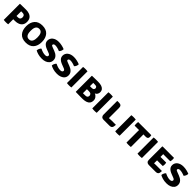

<svg xmlns="http://www.w3.org/2000/svg" viewBox="630 -2593 4636 4636"><g transform="rotate(45 2948.0 -275.0)"><path d="M506.5 -363Q506.5 -298.5 477.5 -256.2Q448.5 -214 398 -193.2Q347.5 -172.5 283 -172.5H224.5V0Q205.5 3.5 185.5 4.5Q165.5 5.5 150.5 5.5Q137 5.5 114.2 4.5Q91.5 3.5 73.5 0V-545.5L79.5 -551.5Q120.5 -552 176 -553.5Q231.5 -555 283 -555Q347.5 -555 398 -535Q448.5 -515 477.5 -472.8Q506.5 -430.5 506.5 -363ZM224.5 -443.5V-284Q239.5 -284.5 252 -284.5Q264.5 -284.5 270.5 -284.5Q305.5 -284.5 323 -297.5Q340.5 -310.5 346.2 -328.8Q352 -347 352 -364Q352 -380 346.2 -398.2Q340.5 -416.5 323 -429.5Q305.5 -442.5 270.5 -442.5Q257.5 -442.5 250 -442.5Q242.5 -442.5 224.5 -443.5Z M563.5 -274.5Q563.5 -407.5 632.2 -486.2Q701 -565 832.5 -565Q966.5 -565 1034.8 -486.5Q1103 -408 1103 -274.5Q1103 -140 1034.5 -62.8Q966 14.5 832.5 14.5Q699 14.5 631.2 -63.5Q563.5 -141.5 563.5 -274.5ZM718 -274.5Q718 -245 722 -214Q726 -183 738 -156.2Q750 -129.5 773 -113Q796 -96.5 833.5 -96.5Q871 -96.5 894 -113Q917 -129.5 928.8 -156.2Q940.5 -183 944.5 -214Q948.5 -245 948.5 -274.5Q948.5 -304 944.5 -335.5Q940.5 -367 928.8 -393.8Q917 -420.5 894 -437.2Q871 -454 833.5 -454Q796 -454 773 -437.2Q750 -420.5 738 -393.8Q726 -367 722 -335.5Q718 -304 718 -274.5Z M1155.5 -42Q1155.5 -60.5 1162.8 -82.5Q1170 -104.5 1182.5 -123.8Q1195 -143 1210 -152.5Q1246.5 -132.5 1291.8 -118Q1337 -103.5 1381.5 -103.5Q1411.5 -103.5 1431.2 -116Q1451 -128.5 1451 -151.5Q1451 -166.5 1439.5 -178.8Q1428 -191 1400 -201L1316 -233.5Q1277 -248 1244.2 -268.8Q1211.5 -289.5 1191.2 -319.5Q1171 -349.5 1171 -391Q1171 -467.5 1230 -516Q1289 -564.5 1390 -565Q1446.5 -565 1502.5 -551.8Q1558.5 -538.5 1596.5 -521.5Q1596.5 -489.5 1583 -457.8Q1569.5 -426 1546.5 -408.5Q1509.5 -425 1466.2 -436Q1423 -447 1388 -446.5Q1360 -446.5 1344.8 -434.5Q1329.5 -422.5 1329.5 -405.5Q1329.5 -389.5 1343.8 -381.2Q1358 -373 1380 -365L1463.5 -333Q1531.5 -308.5 1572 -265.2Q1612.5 -222 1612.5 -159Q1612.5 -103.5 1582.8 -64.8Q1553 -26 1501.5 -5.8Q1450 14.5 1384.5 14.5Q1307 14.5 1247.2 -3.5Q1187.5 -21.5 1155.5 -42Z M1672 -42Q1672 -60.5 1679.2 -82.5Q1686.5 -104.5 1699 -123.8Q1711.5 -143 1726.5 -152.5Q1763 -132.5 1808.2 -118Q1853.5 -103.5 1898 -103.5Q1928 -103.5 1947.8 -116Q1967.5 -128.5 1967.5 -151.5Q1967.5 -166.5 1956 -178.8Q1944.5 -191 1916.5 -201L1832.5 -233.5Q1793.5 -248 1760.8 -268.8Q1728 -289.5 1707.8 -319.5Q1687.5 -349.5 1687.5 -391Q1687.5 -467.5 1746.5 -516Q1805.5 -564.5 1906.5 -565Q1963 -565 2019 -551.8Q2075 -538.5 2113 -521.5Q2113 -489.5 2099.5 -457.8Q2086 -426 2063 -408.5Q2026 -425 1982.8 -436Q1939.5 -447 1904.5 -446.5Q1876.5 -446.5 1861.2 -434.5Q1846 -422.5 1846 -405.5Q1846 -389.5 1860.2 -381.2Q1874.5 -373 1896.5 -365L1980 -333Q2048 -308.5 2088.5 -265.2Q2129 -222 2129 -159Q2129 -103.5 2099.2 -64.8Q2069.5 -26 2018 -5.8Q1966.5 14.5 1901 14.5Q1823.5 14.5 1763.8 -3.5Q1704 -21.5 1672 -42Z M2231 -550.5Q2249 -554 2271.8 -555Q2294.5 -556 2308 -556Q2322.5 -556 2342.8 -555Q2363 -554 2382 -550.5V0Q2363 3.5 2342.8 4.5Q2322.5 5.5 2308 5.5Q2294.5 5.5 2271.8 4.5Q2249 3.5 2231 0Z M2537 -551.5Q2563 -552 2599.2 -553Q2635.5 -554 2673.5 -554.5Q2711.5 -555 2744 -555Q2806 -555 2854 -540.8Q2902 -526.5 2929.2 -494.2Q2956.5 -462 2956.5 -409Q2956.5 -374 2936.8 -342.5Q2917 -311 2883.5 -298Q2927 -284.5 2956.2 -245.2Q2985.5 -206 2985.5 -160.5Q2985.5 -98.5 2956.5 -62.5Q2927.5 -26.5 2876 -11.2Q2824.5 4 2756.5 4Q2704.5 4 2650.2 3Q2596 2 2537 1L2531 -4V-545.5ZM2737 -451.5Q2727 -451.5 2709.5 -451.8Q2692 -452 2677 -452.5V-339.5H2736Q2779 -339.5 2794.2 -357.2Q2809.5 -375 2809.5 -396Q2809.5 -417 2794.5 -434.2Q2779.5 -451.5 2737 -451.5ZM2677 -99.5Q2697.5 -100 2717.8 -100.2Q2738 -100.5 2755 -100.5Q2787 -100.5 2804.2 -110.8Q2821.5 -121 2827.8 -136.2Q2834 -151.5 2834 -167Q2834 -191.5 2815.5 -213.8Q2797 -236 2746.5 -236H2677Z M3096 -550.5Q3114 -554 3136.8 -555Q3159.5 -556 3173 -556Q3187.5 -556 3207.8 -555Q3228 -554 3247 -550.5V0Q3228 3.5 3207.8 4.5Q3187.5 5.5 3173 5.5Q3159.5 5.5 3136.8 4.5Q3114 3.5 3096 0Z M3781 -122.5Q3778 -52.5 3756.5 -25Q3735 2.5 3680 2.5H3481.5Q3441 2.5 3417.8 -20.5Q3394.5 -43.5 3394.5 -83V-549.5L3400 -555H3458Q3501.5 -555 3523.5 -533.2Q3545.5 -511.5 3545.5 -461V-118Q3596 -122.5 3637 -122.5Z M3879 -550.5Q3897 -554 3919.8 -555Q3942.5 -556 3956 -556Q3970.5 -556 3990.8 -555Q4011 -554 4030 -550.5V0Q4011 3.5 3990.8 4.5Q3970.5 5.5 3956 5.5Q3942.5 5.5 3919.8 4.5Q3897 3.5 3879 0Z M4263.5 -368.5Q4263.5 -384.5 4264 -398.2Q4264.5 -412 4264.5 -429Q4254 -429 4236 -428.5Q4218 -428 4207.5 -428H4113Q4109.5 -445 4108.5 -460Q4107.5 -475 4107.5 -487.5Q4107.5 -500 4108.5 -517Q4109.5 -534 4113 -550.5H4560.5Q4564 -537.5 4565.8 -521.2Q4567.5 -505 4567.5 -494.5Q4567.5 -462.5 4550.2 -445.2Q4533 -428 4492.5 -428H4467.5Q4457.5 -428 4440.2 -428.5Q4423 -429 4413.5 -429Q4413.5 -412 4414 -398.2Q4414.5 -384.5 4414.5 -368.5V0Q4401 3 4378 4.2Q4355 5.5 4339 5.5Q4323.5 5.5 4301.2 4.2Q4279 3 4263.5 0Z M4640 -550.5Q4658 -554 4680.8 -555Q4703.5 -556 4717 -556Q4731.5 -556 4751.8 -555Q4772 -554 4791 -550.5V0Q4772 3.5 4751.8 4.5Q4731.5 5.5 4717 5.5Q4703.5 5.5 4680.8 4.5Q4658 3.5 4640 0Z M5355 -120Q5355 -51.5 5333.5 -25Q5312 1.5 5261.5 1.5H5027.5Q4987 1.5 4963.5 -21.5Q4940 -44.5 4940 -84V-544.5L4946 -550.5H5336.5Q5340 -534 5340.5 -519Q5341 -504 5341 -491Q5341 -478.5 5338.2 -462Q5335.5 -445.5 5329.5 -429H5150.5Q5129 -429 5088 -429.5Q5088 -414.5 5088.5 -403.2Q5089 -392 5089 -376.5V-335.5Q5129.5 -336.5 5150.5 -336.5H5283Q5287.5 -323 5289.2 -306.5Q5291 -290 5291 -278.5Q5291 -265.5 5289.2 -248.8Q5287.5 -232 5283 -219H5150.5Q5141.5 -219 5124.5 -219Q5107.5 -219 5089 -219V-176.5Q5089 -159 5088.5 -147Q5088 -135 5088 -118V-117Q5105 -118.5 5119.8 -119.2Q5134.5 -120 5156 -120Z M5412.5 -42Q5412.5 -60.5 5419.8 -82.5Q5427 -104.5 5439.5 -123.8Q5452 -143 5467 -152.5Q5503.5 -132.5 5548.8 -118Q5594 -103.5 5638.5 -103.5Q5668.5 -103.5 5688.2 -116Q5708 -128.5 5708 -151.5Q5708 -166.5 5696.5 -178.8Q5685 -191 5657 -201L5573 -233.5Q5534 -248 5501.2 -268.8Q5468.5 -289.5 5448.2 -319.5Q5428 -349.5 5428 -391Q5428 -467.5 5487 -516Q5546 -564.5 5647 -565Q5703.5 -565 5759.5 -551.8Q5815.5 -538.5 5853.5 -521.5Q5853.5 -489.5 5840 -457.8Q5826.5 -426 5803.5 -408.5Q5766.5 -425 5723.2 -436Q5680 -447 5645 -446.5Q5617 -446.5 5601.8 -434.5Q5586.5 -422.5 5586.5 -405.5Q5586.5 -389.5 5600.8 -381.2Q5615 -373 5637 -365L5720.5 -333Q5788.5 -308.5 5829 -265.2Q5869.5 -222 5869.5 -159Q5869.5 -103.5 5839.8 -64.8Q5810 -26 5758.5 -5.8Q5707 14.5 5641.5 14.5Q5564 14.5 5504.2 -3.5Q5444.5 -21.5 5412.5 -42Z"/></g></svg>

Font: Signika Negative SC
Style: Bold
Weight: 700
Designer: Anna Giedryś
Foundry: Anna Giedryś
Version: Version 2.000; ttfautohint (v1.8.3) -l 8 -r 50 -G 200 -x 9 -